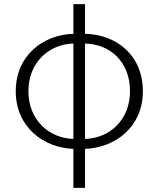

<svg xmlns="http://www.w3.org/2000/svg" viewBox="-20 -707 764 926"><path d="M334 -37C217 -40 117 -128 117 -267C117 -407 217 -494 334 -497ZM334 199H390V11C533 6 669 -92 669 -267C669 -443 539 -541 390 -544V-687H334V-544C191 -540 56 -442 56 -267C56 -93 191 6 334 11ZM390 -497C514 -494 607 -407 607 -267C607 -128 508 -40 390 -37Z"/></svg>

Font: GenYoGothic2 TW L
Style: Regular
Weight: 300
Version: Version 2.100;PS 2.1;hotconv 16.6.51;makeotf.lib2.5.65220 DE